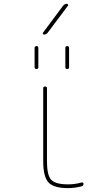

<svg xmlns="http://www.w3.org/2000/svg" viewBox="-20 -970 540 1000"><path d="M224.6 -129.9Q224.6 -57.6 246.6 -33.7Q268.6 -9.8 335 -9.8Q370.1 -9.8 405.3 -19.5Q409.2 -20.5 412.1 -18.6Q415 -16.6 415 -12.7Q415 -2.9 406.2 0Q369.1 9.8 335 9.8Q259.8 9.8 232.4 -20Q205.1 -49.8 205.1 -129.9V-509.8Q205.1 -519.5 214.8 -519.5Q224.6 -519.5 224.6 -509.8ZM320.3 -719.7Q320.3 -729.5 330.1 -730Q339.8 -730.5 339.8 -719.7V-620.1Q339.8 -610.4 330.1 -610.4Q320.3 -610.4 320.3 -620.1ZM160.2 -620.1V-719.7Q160.2 -729.5 169.9 -730Q179.7 -730.5 179.7 -719.7V-620.1Q179.7 -610.4 169.9 -610.4Q160.2 -610.4 160.2 -620.1ZM209 -790Q205.1 -790 203.6 -793.5Q202.1 -796.9 204.1 -799.8L308.6 -940.4Q316.4 -950.2 329.1 -950.2Q333 -950.2 334.5 -946.8Q335.9 -943.4 334 -940.4L228.5 -799.8Q220.7 -790 209 -790Z"/></svg>

Font: Rounded-L Mgen+ 2m thin
Style: Regular
Weight: 100
Designer: [Source Han Sans]
Ryoko NISHIZUKA  (kana & ideographs); Paul D. Hunt (Latin, Greek & Cyrillic); Wenlong ZHANG  (bopomofo
Version: Version 1.059.20150602